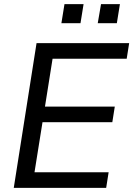

<svg xmlns="http://www.w3.org/2000/svg" viewBox="-20 -915 649 935"><path d="M47 0 158 -705H609L597 -629H236L199 -396H539L527 -320H187L148 -76H509L497 0ZM456 -802 472 -895H564L549 -802ZM279 -802 294 -895H387L372 -802Z"/></svg>

Font: Nunito Sans 12pt ExtraLight 12pt Medium
Style: Italic
Weight: 500
Italic angle: -9°
Version: Version 3.101;gftools[0.9.27]